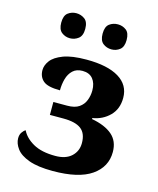

<svg xmlns="http://www.w3.org/2000/svg" viewBox="-114 -830 756 919"><g transform="rotate(15 264.5 -370.5)"><path d="M235 9Q161 9 117 -7Q73 -23 54 -48.5Q35 -74 35 -100Q35 -117 42.5 -128.5Q50 -140 60 -146Q77 -111 118.5 -87.5Q160 -64 228 -64Q280 -64 308 -90Q336 -116 336 -156Q336 -204 308 -225.5Q280 -247 220 -247H153V-311H221Q259 -311 280 -325.5Q301 -340 310 -363.5Q319 -387 319 -412Q319 -448 301.5 -469.5Q284 -491 250 -491Q220 -491 202 -474Q184 -457 176.5 -430Q169 -403 169 -373Q108 -373 85.5 -392.5Q63 -412 63 -445Q63 -469 80.5 -492.5Q98 -516 140 -532Q182 -548 255 -548Q359 -548 415 -514Q471 -480 471 -416Q471 -361 437 -327Q403 -293 353 -285V-280Q419 -268 454.5 -237.5Q490 -207 490 -153Q490 -79 426.5 -35Q363 9 235 9ZM356 -626Q332 -626 314 -640Q296 -654 296 -688Q296 -723 314 -736.5Q332 -750 356 -750Q379 -750 397 -736.5Q415 -723 415 -688Q415 -654 397 -640Q379 -626 356 -626ZM150 -626Q127 -626 109 -640Q91 -654 91 -688Q91 -723 109 -736.5Q127 -750 150 -750Q173 -750 191.5 -736.5Q210 -723 210 -688Q210 -654 191.5 -640Q173 -626 150 -626Z"/></g></svg>

Font: NotoSerif-Bold
Style: Regular
Weight: 700
Designer: Monotype Design Team
Foundry: Monotype Imaging Inc.
Version: Version 2.007; ttfautohint (v1.8) -l 8 -r 50 -G 200 -x 14 -D